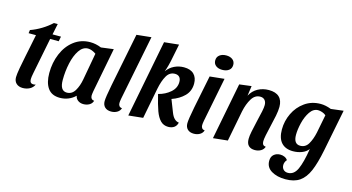

<svg xmlns="http://www.w3.org/2000/svg" viewBox="-95 -1121 3143 1713"><g transform="rotate(15 1477.0 -264.5)"><path d="M338 -465H259L193 -132Q185 -92 185 -74Q185 -35 218 -35Q228 -35 240 -38Q227 -9 198.5 6Q170 21 135 21Q98 21 75.5 0.5Q53 -20 53 -57Q53 -83 64 -145Q75 -207 87 -263L99 -321L128 -465H60L64 -495Q115 -513 164.5 -543Q214 -573 255 -611H290L269 -510H347Z M747 -73Q747 -56 755.5 -45.5Q764 -35 781 -34Q774 -8 750 6Q726 20 695 20Q666 20 645 5Q624 -10 619 -37Q592 -10 555.5 5Q519 20 477 20Q402 20 366 -30.5Q330 -81 330 -170Q330 -266 364.5 -348.5Q399 -431 463.5 -480.5Q528 -530 614 -530Q665 -530 716 -509L831 -524L752 -115Q747 -85 747 -73ZM609 -470Q561 -470 528 -421Q495 -372 478.5 -296.5Q462 -221 462 -141Q462 -41 526 -41Q573 -41 600 -86Q627 -131 638 -193L683 -442Q665 -455 645.5 -462.5Q626 -470 609 -470Z M1004 -73Q1004 -56 1012.5 -45.5Q1021 -35 1038 -34Q1030 -8 1006 6Q982 20 951 20Q914 20 893 0Q872 -20 872 -56Q872 -90 895 -208L993 -700L1128 -714L1009 -115Q1004 -88 1004 -73Z M1321 -451Q1349 -490 1390.5 -510Q1432 -530 1479 -530Q1540 -530 1571.5 -498.5Q1603 -467 1603 -412Q1603 -343 1558 -297.5Q1513 -252 1443 -228L1488 -113Q1514 -46 1561 -41Q1555 -12 1533.5 4Q1512 20 1478 20Q1435 20 1406.5 -9Q1378 -38 1358.5 -91.5Q1339 -145 1316 -240Q1380 -256 1426 -296Q1472 -336 1472 -392Q1472 -422 1457.5 -437.5Q1443 -453 1416 -453Q1367 -453 1340 -406Q1313 -359 1298 -284L1243 0L1109 14L1248 -700L1383 -714L1360 -600Q1342 -503 1321 -451Z M1897 -664Q1897 -631 1873.5 -613.5Q1850 -596 1812 -596Q1776 -596 1753.5 -613.5Q1731 -631 1731 -662Q1731 -694 1755 -712Q1779 -730 1816 -730Q1852 -730 1874.5 -712.5Q1897 -695 1897 -664ZM1768 -73Q1768 -56 1776.5 -45.5Q1785 -35 1802 -34Q1794 -8 1770 6Q1746 20 1715 20Q1678 20 1657 0Q1636 -20 1636 -56Q1636 -90 1659 -208L1720 -510L1854 -524L1773 -115Q1768 -88 1768 -73Z M2263 -530Q2327 -530 2359.5 -499Q2392 -468 2392 -409Q2392 -374 2382.5 -325.5Q2373 -277 2357 -211Q2347 -170 2339.5 -132.5Q2332 -95 2332 -76Q2332 -57 2339 -46.5Q2346 -36 2366 -34Q2358 -8 2333.5 6Q2309 20 2278 20Q2241 20 2220.5 0Q2200 -20 2200 -62Q2200 -89 2208.5 -131Q2217 -173 2232 -238Q2246 -295 2253.5 -331.5Q2261 -368 2261 -390Q2261 -419 2246 -436Q2231 -453 2204 -453Q2155 -453 2125 -404Q2095 -355 2080 -284L2025 0L1891 14L1993 -510L2104 -524L2091 -432Q2117 -481 2162.5 -505.5Q2208 -530 2263 -530Z M2609 201Q2532 201 2480 170Q2428 139 2428 79Q2428 40 2452 20Q2476 0 2510 0Q2532 0 2550.5 8.5Q2569 17 2579 33Q2570 42 2564.5 55.5Q2559 69 2559 82Q2559 108 2574.5 124Q2590 140 2616 140Q2672 140 2701.5 75.5Q2731 11 2751 -116Q2729 -87 2691 -72.5Q2653 -58 2610 -58Q2540 -58 2502.5 -99Q2465 -140 2465 -221Q2465 -299 2499 -370Q2533 -441 2596 -485.5Q2659 -530 2742 -530Q2787 -530 2839 -510L2954 -524L2878 -140Q2853 -14 2821.5 59Q2790 132 2740 166.5Q2690 201 2609 201ZM2734 -470Q2690 -470 2659.5 -425Q2629 -380 2614 -318Q2599 -256 2599 -207Q2599 -122 2660 -122Q2708 -122 2734 -165.5Q2760 -209 2774 -274L2807 -443Q2792 -456 2771.5 -463Q2751 -470 2734 -470Z"/></g></svg>

Font: Sansita Medium Italic
Style: Regular
Weight: 500
Italic angle: -11°
Designer: Pablo Cosgaya
Foundry: Omnibus-Type
Version: Version 1.006